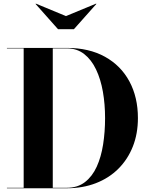

<svg xmlns="http://www.w3.org/2000/svg" viewBox="-20 -1006 798 1026"><path d="M336.5 -750Q455.5 -750 540.8 -702.8Q626 -655.5 671.5 -571Q717 -486.5 717 -375Q717 -291.5 689.8 -222.8Q662.5 -154 612.2 -104Q562 -54 492 -27Q422 0 336.5 0H17V-2.5H106.5V-747.5H17V-750ZM262 -2.5H336.5Q394.5 -2.5 433.8 -32.8Q473 -63 496.8 -115Q520.5 -167 531 -234.2Q541.5 -301.5 541.5 -375Q541.5 -449 529.8 -516Q518 -583 493.2 -635Q468.5 -687 429.8 -717.2Q391 -747.5 337 -747.5H262ZM290 -850 170 -985 172 -986.5 332.5 -920 493 -986.5 495 -985 375 -850Z"/></svg>

Font: Bodoni Moda 72pt
Style: Bold
Weight: 700
Designer: Owen Earl
Foundry: indestructible type
Version: Version 2.004